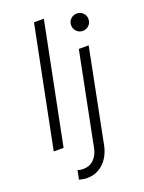

<svg xmlns="http://www.w3.org/2000/svg" viewBox="-176 -833 844 1127"><g transform="rotate(-20 246.0 -269.0)"><path d="M185.1 -752H246.6L96.2 0H34.7ZM117.2 206.5 128.4 150.4Q144.5 156.2 163.1 156.2Q202.1 156.2 228.8 130.9Q255.4 105.5 263.7 63L378.9 -515.1H440.4L324.2 70.3Q315.9 110.4 294.7 143.1Q273.4 175.8 241 194.8Q208.5 213.9 168 213.9Q143.6 213.9 117.2 206.5ZM383.8 -660.6Q383.8 -683.6 399.7 -699.2Q415.5 -714.8 438 -714.8Q460.9 -714.8 476.6 -699.2Q492.2 -683.6 492.2 -660.6Q492.2 -638.2 476.6 -622.3Q460.9 -606.4 438 -606.4Q415.5 -606.4 399.7 -622.3Q383.8 -638.2 383.8 -660.6Z"/></g></svg>

Font: Reddit Sans Chocolate Light
Style: Italic
Weight: 300
Italic angle: -11.25°
Designer: Stephen Hutchings
Version: Version 1.013